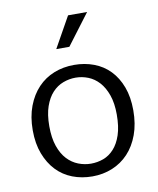

<svg xmlns="http://www.w3.org/2000/svg" viewBox="-80 -753 677 824"><g transform="rotate(-10 258.5 -340.5)"><path d="M478 -240Q478 -181 461 -134.5Q444 -88 414 -56Q384 -24 343.5 -7.5Q303 9 257 9Q210 9 170 -6.5Q130 -22 101 -52.5Q72 -83 55 -127.5Q38 -172 38 -230Q38 -289 55.5 -335Q73 -381 103 -412.5Q133 -444 173.5 -460Q214 -476 261 -476Q307 -476 347 -461Q387 -446 416 -416Q445 -386 461.5 -342Q478 -298 478 -240ZM405 -235Q405 -284 392.5 -319.5Q380 -355 359.5 -377.5Q339 -400 312.5 -410.5Q286 -421 258 -421Q230 -421 203.5 -411Q177 -401 156.5 -379Q136 -357 123.5 -321.5Q111 -286 111 -235Q111 -184 123.5 -148Q136 -112 157 -89.5Q178 -67 205 -56.5Q232 -46 260 -46Q288 -46 314 -55.5Q340 -65 360.5 -87.5Q381 -110 393 -146Q405 -182 405 -235ZM255 -556H198L273 -690H356Z"/></g></svg>

Font: Mukta Light
Style: Regular
Weight: 300
Designer: Girish Dalvi and Yashodeep Gholap
Foundry: Ek Type
Version: Version 2.538;PS 1.002;hotconv 16.6.51;makeotf.lib2.5.65220;